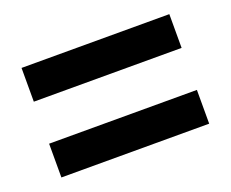

<svg xmlns="http://www.w3.org/2000/svg" viewBox="-62 -592 578 481"><g transform="rotate(-20 227.0 -352.0)"><path d="M30 -408V-498H424V-408ZM30 -206V-296H424V-206Z"/></g></svg>

Font: Noto Sans Sinhala ExtraCondensed SemiBold
Style: Regular
Weight: 600
Width: 2
Designer: Jelle Bosma - Monotype Design Team
Foundry: Monotype Imaging Inc.
Version: Version 2.006; ttfautohint (v1.8.4.7-5d5b)